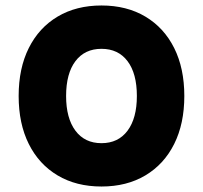

<svg xmlns="http://www.w3.org/2000/svg" viewBox="-20 -660 740 700"><path d="M350 20Q258 20 190 -20.5Q122 -61 85 -135Q48 -209 48 -310Q48 -411 85 -485Q122 -559 190 -599.5Q258 -640 350 -640Q442 -640 510 -599.5Q578 -559 615 -485Q652 -411 652 -310Q652 -209 615 -135Q578 -61 510 -20.5Q442 20 350 20ZM350 -138Q411 -138 445 -183.5Q479 -229 479 -310Q479 -392 445 -437Q411 -482 350 -482Q289 -482 255 -437Q221 -392 221 -310Q221 -229 255 -183.5Q289 -138 350 -138Z"/></svg>

Font: Martian Mono ExtraBold
Style: Regular
Weight: 800
Monospace: yes
Designer: Roman Shamin
Foundry: Evil Martians
Version: Version 1.000; ttfautohint (v1.8.4.7-5d5b)